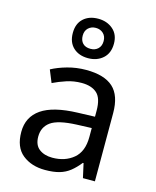

<svg xmlns="http://www.w3.org/2000/svg" viewBox="-122 -900 805 993"><g transform="rotate(15 280.5 -403.5)"><path d="M215 10Q142 10 94 -28.5Q46 -67 46 -149Q46 -229 109 -272.5Q172 -316 303 -320L394 -323V-355Q394 -422 365 -448Q336 -474 283 -474Q241 -474 203 -461.5Q165 -449 132 -433L105 -499Q140 -518 188 -531.5Q236 -545 288 -545Q386 -545 433 -502Q480 -459 480 -365V0H416L399 -76H395Q372 -47 347.5 -27.5Q323 -8 291.5 1Q260 10 215 10ZM235 -61Q303 -61 348 -98.5Q393 -136 393 -214V-262L314 -259Q214 -255 175.5 -227Q137 -199 137 -148Q137 -103 164.5 -82Q192 -61 235 -61ZM280 -606Q231 -606 201 -634Q171 -662 171 -712Q171 -762 201 -789.5Q231 -817 280 -817Q327 -817 359 -789.5Q391 -762 391 -713Q391 -662 359.5 -634Q328 -606 280 -606ZM280 -656Q305 -656 320.5 -671Q336 -686 336 -712Q336 -738 320 -753Q304 -768 280 -768Q256 -768 240 -753Q224 -738 224 -712Q224 -686 238.5 -671Q253 -656 280 -656Z"/></g></svg>

Font: Noto Sans Symbols
Style: Regular
Weight: 400
Designer: Monotype Design Team
Foundry: Monotype Imaging Inc.
Version: Version 2.002